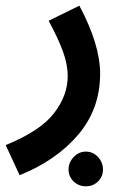

<svg xmlns="http://www.w3.org/2000/svg" viewBox="-53 -386 435 675"><path d="M16 230Q145 178 222 87.5Q299 -3 299 -127Q299 -229 226 -366L118 -313Q151 -252 168 -206Q185 -160 185 -118Q185 -50 136.5 12.5Q88 75 -33 124ZM249 269Q274 269 291.5 252Q309 235 309 210Q309 185 291.5 166Q274 147 249 147Q224 147 206 166Q188 185 188 210Q188 235 206 252Q224 269 249 269Z"/></svg>

Font: Noto Sans Arabic UI SemiCondensed Semi
Style: Regular
Weight: 600
Width: 4
Designer: Nadine Chahine - Monotype Design Team
Foundry: Monotype Imaging Inc.
Version: Version 1.900